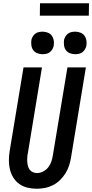

<svg xmlns="http://www.w3.org/2000/svg" viewBox="-20 -1148 565 1176"><path d="M206 8Q176 8 148.5 1.5Q121 -5 98.5 -21Q76 -37 61.5 -60.5Q47 -84 40.5 -111.5Q34 -139 34.5 -168.5Q35 -198 40 -228L124 -735H237L151 -212Q148 -198 147 -184.5Q146 -171 147 -157.5Q148 -144 151 -131.5Q154 -119 161.5 -109Q169 -99 181 -93.5Q193 -88 207 -88Q226 -88 245 -98Q264 -108 276.5 -124.5Q289 -141 295 -160Q301 -179 304 -198L393 -735H506L415 -183Q411 -158 403 -133.5Q395 -109 381 -86.5Q367 -64 347.5 -45Q328 -26 304.5 -14Q281 -2 255.5 3Q230 8 206 8ZM440 -816Q424 -816 408.5 -822Q393 -828 384 -840Q375 -852 372.5 -868.5Q370 -885 372 -902Q374 -913 380.5 -924Q387 -935 396.5 -942Q406 -949 417.5 -951.5Q429 -954 441 -954Q457 -954 472.5 -948Q488 -942 497 -930Q506 -918 509 -901.5Q512 -885 509 -868Q507 -857 500.5 -846Q494 -835 484.5 -828Q475 -821 463.5 -818.5Q452 -816 440 -816ZM240 -816Q224 -816 208.5 -822Q193 -828 184 -840Q175 -852 172.5 -868.5Q170 -885 172 -902Q174 -913 180.5 -924Q187 -935 196.5 -942Q206 -949 217.5 -951.5Q229 -954 241 -954Q257 -954 272.5 -948Q288 -942 297 -930Q306 -918 309 -901.5Q312 -885 309 -868Q307 -857 300.5 -846Q294 -835 284.5 -828Q275 -821 263.5 -818.5Q252 -816 240 -816ZM224 -1052 225 -1128H525L524 -1052Z"/></svg>

Font: Iosevka Curly
Style: Bold Italic
Weight: 700
Italic angle: -9°
Monospace: yes
Designer: Belleve Invis
Foundry: Belleve Invis
Version: Version 22.1.2; ttfautohint (v1.8.4)